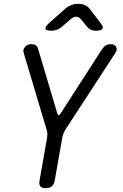

<svg xmlns="http://www.w3.org/2000/svg" viewBox="-20 -970 640 1000"><path d="M218 10Q198 10 190 0.5Q182 -9 186 -30L225 -251Q227 -263 226.5 -274.5Q226 -286 222 -297L103 -696Q100 -705 103 -713Q106 -721 111.5 -727Q117 -733 124.5 -736.5Q132 -740 140 -740Q156 -740 165.5 -734.5Q175 -729 180 -710L278 -381Q281 -370 285.5 -370Q290 -370 297 -381L509 -710Q522 -729 533 -734.5Q544 -740 560 -740Q568 -740 574 -736.5Q580 -733 584 -727Q588 -721 588 -713Q588 -705 582 -696L322 -297Q315 -286 310.5 -274.5Q306 -263 304 -251L265 -30Q261 -9 249.5 0.5Q238 10 218 10ZM249 -810Q220 -810 217 -820.5Q214 -831 238 -852L318 -923Q334 -937 351.5 -943.5Q369 -950 388 -950Q407 -950 422 -943.5Q437 -937 448 -923L503 -851Q520 -831 514 -820.5Q508 -810 479 -810Q465 -810 453.5 -815Q442 -820 434 -830L401 -870Q390 -883 377 -883Q364 -883 348 -870L303 -831Q291 -821 277.5 -815.5Q264 -810 249 -810Z"/></svg>

Font: Maple Mono NL Light
Style: Italic
Weight: 300
Italic angle: -10°
Monospace: yes
Designer: subframe7536
Version: Version 7.000